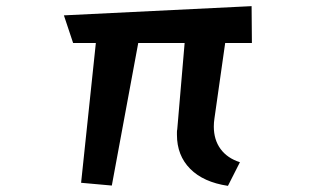

<svg xmlns="http://www.w3.org/2000/svg" viewBox="-20 -595 1040 625"><path d="M722 10Q642 -2 599 -45.5Q556 -89 556 -156Q556 -161 556 -165.5Q556 -170 557 -174L581 -455H430L344 9L244 0L292 -455H218L188 -545L799 -575L800 -455H713L678 -209Q677 -202 676.5 -196Q676 -190 676 -183Q676 -140 698 -110Q720 -80 761 -67Z"/></svg>

Font: RocknRoll One
Style: Regular
Weight: 400
Designer: Fontworks Inc.
Foundry: Fontworks Inc.
Version: Version 1.100